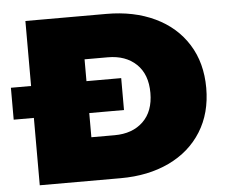

<svg xmlns="http://www.w3.org/2000/svg" viewBox="-60 -758 956 815"><g transform="rotate(-5 418.5 -350.0)"><path d="M77 -700H422Q539 -700 628.5 -657.5Q718 -615 767.5 -536Q817 -457 817 -350Q817 -243 767.5 -164Q718 -85 628.5 -42.5Q539 0 422 0H77ZM412 -184Q488 -184 533.5 -227.5Q579 -271 579 -350Q579 -429 533.5 -472.5Q488 -516 412 -516H313V-184ZM-9 -423H461V-287H-9Z"/></g></svg>

Font: Montserrat Alternates Black
Style: Regular
Weight: 900
Designer: Julieta Ulanovsky
Foundry: Julieta Ulanovsky
Version: Version 7.200